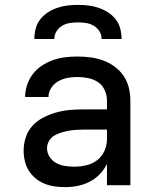

<svg xmlns="http://www.w3.org/2000/svg" viewBox="-20 -760 640 788"><path d="M247 8Q226 8 204.5 5Q183 2 163 -6Q143 -14 126 -28Q109 -42 98 -60Q87 -78 82 -99Q77 -120 77 -142Q77 -170 86 -197Q95 -224 114 -244.5Q133 -265 158.5 -278Q184 -291 211 -298.5Q238 -306 265.5 -308.5Q293 -311 321 -311H419V-348Q419 -370 409.5 -390.5Q400 -411 382 -423Q364 -435 342 -439.5Q320 -444 298 -444Q278 -444 258 -440.5Q238 -437 220 -427Q202 -417 190.5 -399.5Q179 -382 179 -362H83Q83 -387 91.5 -412Q100 -437 115.5 -457Q131 -477 152.5 -491Q174 -505 198 -513.5Q222 -522 247.5 -525Q273 -528 298 -528Q325 -528 351.5 -524.5Q378 -521 403 -512Q428 -503 450 -487Q472 -471 487 -449Q502 -427 508.5 -401Q515 -375 515 -348V0H419V-87Q407 -63 389 -44.5Q371 -26 347.5 -14Q324 -2 298.5 3Q273 8 247 8ZM284 -76Q309 -76 333.5 -81.5Q358 -87 378 -102Q398 -117 408.5 -140.5Q419 -164 419 -189V-228H321Q306 -228 290.5 -227Q275 -226 260 -223Q245 -220 230 -215.5Q215 -211 202 -203Q189 -195 181 -181Q173 -167 173 -152Q173 -133 183.5 -116.5Q194 -100 210.5 -91Q227 -82 246 -79Q265 -76 284 -76ZM121 -600Q121 -621 126.5 -642.5Q132 -664 145.5 -681Q159 -698 177 -709.5Q195 -721 215.5 -728Q236 -735 257.5 -737.5Q279 -740 300 -740Q321 -740 342.5 -737.5Q364 -735 384.5 -728Q405 -721 423 -709.5Q441 -698 454.5 -681Q468 -664 473.5 -642.5Q479 -621 479 -600H397Q397 -617 388 -631.5Q379 -646 364.5 -654.5Q350 -663 333.5 -665.5Q317 -668 300 -668Q283 -668 266.5 -665.5Q250 -663 235.5 -654.5Q221 -646 212 -631.5Q203 -617 203 -600Z"/></svg>

Font: Iosevka SS04 Medium Extended
Style: Regular
Weight: 500
Width: 7
Monospace: yes
Designer: Belleve Invis
Foundry: Belleve Invis
Version: Version 19.0.0; ttfautohint (v1.8.4)